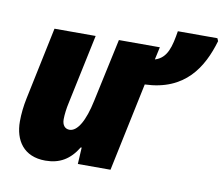

<svg xmlns="http://www.w3.org/2000/svg" viewBox="-73 -723 959 822"><g transform="rotate(10 406.5 -312.0)"><path d="M173 10C235 10 279 -16 313 -72H317L313 0H455L536 -385C710 -391 778 -503 813 -622L808 -634H636C625 -566 613 -514 560 -498L572 -553H394L335 -279C316 -188 286 -138 252 -138C233 -138 220 -152 220 -178C220 -199 224 -228 229 -250L293 -553H114L48 -238C41 -205 37 -169 37 -137C37 -54 79 10 173 10Z"/></g></svg>

Font: Noto Sans SemiCondensed Black
Style: Italic
Weight: 900
Width: 4
Italic angle: -12°
Designer: Monotype Design Team
Foundry: Monotype Imaging Inc.
Version: Version 2.013